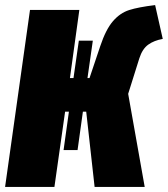

<svg xmlns="http://www.w3.org/2000/svg" viewBox="-30 -735 660 755"><path d="M518 -506 474 -366 539 0H342L309 -296H296L275 -145H220L241 -296H226L184 0H-10L88 -696H282L245 -428H259L280 -575H335L314 -428H322L364 -553Q386 -619 414 -651.5Q442 -684 478 -695.5Q514 -707 580 -715L610 -582Q576 -576 553 -559.5Q530 -543 518 -506Z"/></svg>

Font: Fira Sans Extra Condensed Black
Style: Italic
Weight: 900
Width: 3
Italic angle: -8°
Designer: Carrois Corporate & Edenspiekermann AG
Foundry: Carrois Corporate GbR & Edenspiekermann AG
Version: Version 4.203